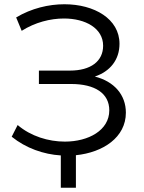

<svg xmlns="http://www.w3.org/2000/svg" viewBox="-20 -726 677 903"><path d="M266 157H337V4C465 -9 572 -80 572 -196C572 -280 517 -343 426 -366C498 -390 542 -445 542 -520C542 -637 424 -706 283 -706C209 -706 128 -687 56 -644L82 -581C145 -621 217 -639 281 -639C382 -639 465 -593 465 -511C465 -438 407 -394 309 -394H163V-331H314C427 -331 494 -287 494 -207C494 -113 396 -60 285 -60C208 -60 125 -85 63 -138L35 -83C102 -29 185 0 266 5Z"/></svg>

Font: Montserrat-Alt1
Style: Regular
Weight: 400
Designer: Differentunic
Foundry: Differentunic
Version: Version 7.222